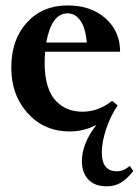

<svg xmlns="http://www.w3.org/2000/svg" viewBox="-20 -466 504 697"><path d="M232.9 11.2Q141.1 11.2 81.1 -54.4Q21 -120.1 21 -220.7Q21 -321.8 77.4 -384Q133.8 -446.3 226.1 -446.3Q310.1 -446.3 363 -399.4Q416 -352.5 416 -278.3H144Q142.1 -259.3 142.1 -235.8Q142.1 -188.5 153.1 -153.6Q164.1 -118.7 183.6 -98.9Q203.1 -79.1 226.8 -69.8Q250.5 -60.5 279.3 -60.5Q337.4 -60.5 387.2 -100.1L407.2 -83.5Q380.4 -43.5 365 3.2Q349.6 49.8 349.6 87.9Q349.6 155.8 404.3 155.8Q428.7 155.8 451.2 136.2L463.9 154.8Q440.4 184.6 418.2 197.5Q396 210.4 367.2 210.4Q323.7 210.4 300.5 185.5Q277.3 160.6 277.3 119.1Q277.3 54.7 330.1 -12.7Q285.2 11.2 232.9 11.2ZM225.6 -417.5Q167 -417.5 147.9 -311.5H295.4Q290.5 -363.8 272.2 -390.6Q253.9 -417.5 225.6 -417.5Z"/></svg>

Font: Elstob
Style: Bold
Weight: 700
Designer: Peter S. Baker
Version: Version 1.015